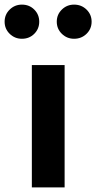

<svg xmlns="http://www.w3.org/2000/svg" viewBox="-68 -812 417 832"><path d="M212 0H70V-530H212ZM253 -792Q285 -792 307 -770.5Q329 -749 329 -718Q329 -687 307 -665.5Q285 -644 253 -644Q222 -644 200 -665.5Q178 -687 178 -718Q178 -749 200 -770.5Q222 -792 253 -792ZM27 -792Q59 -792 80.5 -770.5Q102 -749 102 -718Q102 -687 80.5 -665.5Q59 -644 27 -644Q-4 -644 -26 -665.5Q-48 -687 -48 -718Q-48 -749 -26 -770.5Q-4 -792 27 -792Z"/></svg>

Font: FiraSans
Style: Regular
Weight: 600
Designer: Carrois Corporate & Edenspiekermann AG
Foundry: Carrois Corporate GbR & Edenspiekermann AG
Version: Version 3.106;PS 003.106;hotconv 1.0.70;makeotf.lib2.5.58329